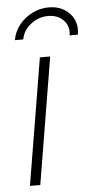

<svg xmlns="http://www.w3.org/2000/svg" viewBox="-54 -780 407 814"><g transform="rotate(-5 150.0 -373.5)"><path d="M40 0 129.4 -539.1H173.3L84 0ZM185.5 -747.1Q223.1 -747.1 250.7 -730.2Q278.3 -713.4 291.5 -684.8Q304.7 -656.2 298.3 -621.1H263.2Q269.5 -659.2 244.9 -685.1Q220.2 -710.9 179.7 -710.9Q138.7 -710.9 105.5 -685.1Q72.3 -659.2 65.9 -621.1H30.3Q36.1 -656.2 58.6 -684.8Q81.1 -713.4 114.3 -730.2Q147.5 -747.1 185.5 -747.1Z"/></g></svg>

Font: Inter 18pt ExtraLight
Style: Italic
Weight: 250
Italic angle: -9.3988°
Designer: Rasmus Andersson
Foundry: rsms
Version: Version 4.001;git-66647c0bb